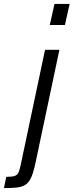

<svg xmlns="http://www.w3.org/2000/svg" viewBox="-118 -763 374 976"><path d="M135 -636 159 -743H236L212 -636ZM-98 193 -86 136Q-58 136 -44 131.5Q-30 127 -24.5 115Q-19 103 -14 81L111 -510H184L65 53Q57 93 48.5 118.5Q40 144 29 159Q18 174 1.5 181.5Q-15 189 -39 191Q-63 193 -98 193Z"/></svg>

Font: Saira Condensed
Style: Italic
Weight: 400
Width: 3
Italic angle: -12°
Designer: Hector Gatti with collaboration of the Omnibus-Type team
Foundry: Omnibus-Type
Version: Version 1.100